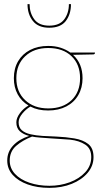

<svg xmlns="http://www.w3.org/2000/svg" viewBox="-20 -720 507 928"><path d="M213 -498Q246 -498 272.5 -489.5Q299 -481 320 -466H439V-464Q439 -461 436.5 -459Q434 -457 431 -457L333 -455Q379 -413 379 -342Q379 -296 358.5 -260.5Q338 -225 300.5 -205.5Q263 -186 213 -186Q188 -186 167 -190.5Q146 -195 127 -205Q105 -192 87.5 -170.5Q70 -149 70 -129Q70 -104 85.5 -90.5Q101 -77 127.5 -71Q154 -65 186 -63Q218 -61 251 -60Q298 -58 339.5 -51Q381 -44 406.5 -24Q432 -4 432 39Q432 82 403.5 115.5Q375 149 327 168.5Q279 188 219 188Q160 188 114 171.5Q68 155 41.5 125.5Q15 96 15 56Q15 14 43.5 -16.5Q72 -47 121 -63Q93 -70 76 -85.5Q59 -101 59 -129Q59 -150 76.5 -173.5Q94 -197 118 -210Q84 -230 65.5 -264Q47 -298 47 -342Q47 -389 67.5 -424Q88 -459 125.5 -478.5Q163 -498 213 -498ZM421 39Q421 -2 392 -21Q363 -40 319 -45Q307 -46 282.5 -47.5Q258 -49 228.5 -51Q199 -53 173.5 -55Q148 -57 135 -60Q89 -42 58 -15Q27 12 27 56Q27 93 52.5 120.5Q78 148 122 163Q166 178 219 178Q271 178 317 161Q363 144 392 112.5Q421 81 421 39ZM213 -196Q284 -196 325.5 -235.5Q367 -275 367 -342Q367 -409 325.5 -448.5Q284 -488 213 -488Q144 -488 101.5 -448Q59 -408 59 -342Q59 -276 101.5 -236Q144 -196 213 -196ZM218 -586Q165 -586 139 -618.5Q113 -651 113 -700H123Q123 -658 145.5 -627Q168 -596 218 -596Q268 -596 290.5 -626.5Q313 -657 313 -700H323Q323 -651 298 -618.5Q273 -586 218 -586Z"/></svg>

Font: Aleo Thin
Style: Regular
Weight: 250
Designer: Alessio Laiso
Foundry: Alessio Laiso
Version: Version 2.001;gftools[0.9.29]